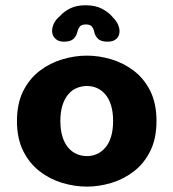

<svg xmlns="http://www.w3.org/2000/svg" viewBox="-20 -699 659 730"><path d="M310.5 10.5Q264 10.5 217 -3.5Q170 -17.5 131 -47.5Q92 -77.5 68.2 -125Q44.5 -172.5 44.5 -239Q44.5 -305.5 68.2 -352.8Q92 -400 131 -429.8Q170 -459.5 217 -473.5Q264 -487.5 310.5 -487.5Q356.5 -487.5 403.2 -473.5Q450 -459.5 489 -429.8Q528 -400 551.5 -352.8Q575 -305.5 575 -239Q575 -172.5 551.5 -125Q528 -77.5 489 -47.5Q450 -17.5 403.2 -3.5Q356.5 10.5 310.5 10.5ZM310.5 -105.5Q331 -105.5 348.8 -113.5Q366.5 -121.5 380.5 -137.8Q394.5 -154 402.2 -179.2Q410 -204.5 410 -239Q410 -273.5 402.2 -298.5Q394.5 -323.5 380.5 -340Q366.5 -356.5 348.8 -364.2Q331 -372 310.5 -372Q290 -372 271.5 -364.2Q253 -356.5 239.2 -340Q225.5 -323.5 217.5 -298.5Q209.5 -273.5 209.5 -239Q209.5 -204.5 217.5 -179.2Q225.5 -154 239.2 -137.8Q253 -121.5 271.5 -113.5Q290 -105.5 310.5 -105.5ZM389.5 -540.5Q363.5 -540.5 352.2 -552Q341 -563.5 338.5 -577.5Q336.5 -588 330.2 -597Q324 -606 306.5 -606Q289 -606 282.5 -596.8Q276 -587.5 274 -577.5Q271 -563 260 -551.8Q249 -540.5 222.5 -540.5Q202.5 -540.5 190.2 -552.2Q178 -564 178 -581.5Q178 -594.5 185 -609.8Q192 -625 208.5 -638.5Q224 -656 247.8 -667.5Q271.5 -679 305.5 -679Q343 -679 368.8 -665.2Q394.5 -651.5 410 -632Q423.5 -618.5 429 -605Q434.5 -591.5 434.5 -580.5Q434.5 -562.5 422.8 -551.5Q411 -540.5 389.5 -540.5Z"/></svg>

Font: Sono ExtraLight Monospace
Style: Bold
Weight: 700
Version: Version 2.112